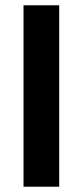

<svg xmlns="http://www.w3.org/2000/svg" viewBox="-20 -705 312 725"><path d="M203.6 -685.1H68.8V0H203.6Z"/></svg>

Font: Estedad Bold
Style: Regular
Weight: 700
Designer: Amin Abedi
Version: Version 7.3